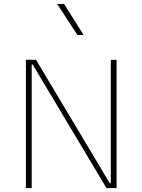

<svg xmlns="http://www.w3.org/2000/svg" viewBox="-20 -953 722 973"><path d="M403.8 -775.4 304.7 -933.1H269.5L372.6 -775.4ZM541.5 -649.9V-23.9H536.6L162.6 -649.9H111.3V0H140.6V-626H145.5L519.5 0H570.8V-649.9Z"/></svg>

Font: Estedad VF
Style: Regular
Weight: 100
Designer: Amin Abedi
Version: Version 7.3